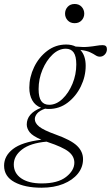

<svg xmlns="http://www.w3.org/2000/svg" viewBox="-92 -654 544 940"><path d="M111.5 265Q29.5 265 -21.2 237.5Q-72 210 -72 157Q-72 109.5 -28.8 75.8Q14.5 42 110.5 30Q67 11.5 53 -7Q39 -25.5 39 -44.5Q39 -98.5 109 -126.5Q80.5 -137 66 -162.8Q51.5 -188.5 51.5 -224.5Q51.5 -276.5 74.8 -325Q98 -373.5 139 -404.8Q180 -436 232 -436Q258.5 -436 278.5 -426Q315.5 -422.5 339.5 -424.8Q363.5 -427 380 -430Q396.5 -433 411 -433Q431.5 -433 431.5 -413.5Q431.5 -398 421.2 -387.2Q411 -376.5 397 -376.5Q386 -376.5 376 -383.2Q366 -390 349.2 -398Q332.5 -406 301.5 -409.5Q327.5 -382 327.5 -332Q327.5 -280 304 -231.5Q280.5 -183 239.8 -151.8Q199 -120.5 147 -120.5Q137.5 -120.5 129 -122Q102 -112.5 90.2 -98.8Q78.5 -85 78.5 -71Q78.5 -51 100.2 -33.8Q122 -16.5 179 4Q256 31.5 285.2 59.8Q314.5 88 314.5 125.5Q314.5 165 289 196.5Q263.5 228 217.8 246.5Q172 265 111.5 265ZM149 -141Q183.5 -141 213.8 -169.8Q244 -198.5 262.8 -243.8Q281.5 -289 281.5 -338.5Q281.5 -379 268.5 -397.2Q255.5 -415.5 230 -415.5Q195.5 -415.5 165.2 -386.8Q135 -358 116 -312.8Q97 -267.5 97 -218Q97 -177.5 110 -159.2Q123 -141 149 -141ZM-24.5 151Q-24.5 194 11.8 219Q48 244 112 244Q191 244 231.5 212.2Q272 180.5 272 142.5Q272 111 243.8 88.5Q215.5 66 141.5 41.5Q138.5 40.5 136 39.5Q56.5 46.5 16 77.8Q-24.5 109 -24.5 151ZM273.5 -540.5Q252 -540.5 239.2 -554.5Q226.5 -568.5 226.5 -587Q226.5 -606.5 239.2 -620.5Q252 -634.5 273.5 -634.5Q295 -634.5 307.8 -620.5Q320.5 -606.5 320.5 -587Q320.5 -568.5 307.8 -554.5Q295 -540.5 273.5 -540.5Z"/></svg>

Font: Newsreader 16pt Light
Style: Italic
Weight: 300
Italic angle: -17°
Designer: Hugues Gentile
Foundry: Production Type
Version: Version 1.003; ttfautohint (v1.8.3)